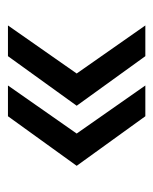

<svg xmlns="http://www.w3.org/2000/svg" viewBox="30 -502 394 495"><g transform="rotate(-90 227.5 -255.0)"><path d="M254.1 -432H174.8L47 -254.8L174.8 -77.8H254.1L130.2 -254.8ZM408.9 -432H329.7L201.9 -254.8L329.7 -77.8H408.9L285 -254.8Z"/></g></svg>

Font: Diatome
Style: Regular
Weight: 400
Designer: 15.100.17
Foundry: 15.100.17
Version: Version 1.008;Fontself Maker 3.5.8